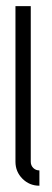

<svg xmlns="http://www.w3.org/2000/svg" viewBox="-20 -591 166 611"><path d="M105.4 0Q73.7 0 51.4 -22.3Q29.2 -44.6 29.2 -76.2V-571.4H77.9V-76.2Q77.9 -64.6 85.8 -56.6Q93.7 -48.7 105.4 -48.7Z"/></svg>

Font: Marapfhont
Style: Book
Weight: 400
Version: Version 0.15